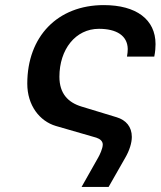

<svg xmlns="http://www.w3.org/2000/svg" viewBox="-20 -533 630 753"><path d="M87 -205C87 -120 135 -58 199 -39L358 7C373 12 383 21 383 34C383 49 371 75 365 85L300 200H406L471 86C488 57 497 27 497 4C497 -36 474 -62 438 -73L300 -115C247 -131 213 -166 213 -232C213 -339 276 -420 368 -420C436 -420 480 -394 481 -341C481 -332 480 -322 478 -311H585C589 -330 590 -348 590 -360C590 -457 514 -513 387 -513C206 -513 87 -390 87 -205Z"/></svg>

Font: Perun SemiBold Italic
Style: Regular
Weight: 400
Italic angle: -12°
Foundry: Copyright (c) Stefan Peev, Context Ltd, 2016
Version: Version 1.026